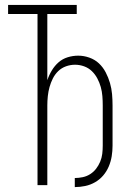

<svg xmlns="http://www.w3.org/2000/svg" viewBox="-20 -755 540 783"><path d="M285 8V-29Q301 -29 317.5 -32.5Q334 -36 348 -45Q362 -54 372 -67Q382 -80 388.5 -95.5Q395 -111 397 -127.5Q399 -144 399 -161V-325Q399 -344 397.5 -363Q396 -382 391 -400Q386 -418 377 -435Q368 -452 354.5 -465Q341 -478 323 -484.5Q305 -491 286 -491Q267 -491 249 -484.5Q231 -478 217.5 -465Q204 -452 195.5 -435Q187 -418 182 -400Q177 -382 175 -363Q173 -344 173 -325V0H133V-698H13V-735H293V-698H173V-428Q180 -449 191.5 -468Q203 -487 219 -501Q235 -515 256 -521.5Q277 -528 299 -528Q322 -528 344.5 -520Q367 -512 383.5 -496.5Q400 -481 411 -460Q422 -439 428.5 -416.5Q435 -394 437 -371Q439 -348 439 -325V-161Q439 -139 435.5 -117.5Q432 -96 423.5 -76Q415 -56 401 -39.5Q387 -23 368 -12Q349 -1 327.5 3.5Q306 8 285 8Z"/></svg>

Font: Iosevka Extralight
Style: Regular
Weight: 200
Monospace: yes
Designer: Belleve Invis
Foundry: Belleve Invis
Version: Version 32.0.1; ttfautohint (v1.8.4)